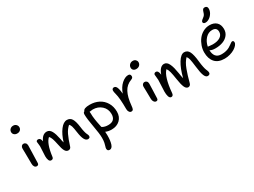

<svg xmlns="http://www.w3.org/2000/svg" viewBox="-67 -1759 3920 2963"><g transform="rotate(-30 1893.0 -277.5)"><path d="M138.2 -623Q106 -623 85.4 -641.6Q64.9 -660.2 64.9 -688Q64.9 -718.8 86.7 -739.3Q108.4 -759.8 141.1 -759.8Q174.3 -759.8 194.1 -739Q213.9 -718.3 213.9 -690.9Q213.9 -662.6 193.8 -642.8Q173.8 -623 138.2 -623ZM147 -34.2Q123 -34.2 108.6 -54.7Q94.2 -75.2 94.2 -106.9Q94.2 -192.4 92.5 -272Q90.8 -351.6 90.8 -380.9Q90.8 -406.2 104 -422.6Q117.2 -439 139.2 -439Q161.1 -439 176.3 -423.1Q191.4 -407.2 191.9 -378.9Q192.4 -349.1 187.7 -224.9Q183.1 -100.6 183.1 -73.2Q183.1 -55.2 174.1 -44.7Q165 -34.2 147 -34.2Z M387.2 -2Q358.9 -2 346.7 -30.8Q334.5 -59.6 334.5 -104Q334.5 -132.8 338.9 -190.4Q343.3 -248 343.3 -276.9Q343.3 -292 338.9 -319.3Q334.5 -346.7 334.5 -358.9Q334.5 -369.6 344 -377.2Q353.5 -384.8 368.2 -384.8Q412.1 -384.8 420.4 -319.8Q464.8 -421.9 543.5 -421.9Q568.8 -421.9 589.1 -408Q609.4 -394 624.3 -366.5Q639.2 -338.9 649.9 -304.4Q660.6 -270 670.4 -222.2Q678.7 -173.8 687.5 -146Q725.6 -270 783.4 -345.9Q841.3 -421.9 902.3 -421.9Q959.5 -421.9 988.3 -375.5Q1017.1 -329.1 1030.3 -225.1Q1036.6 -173.8 1045.4 -137.2Q1054.2 -100.6 1061.3 -86.7Q1068.4 -72.8 1073.5 -59.8Q1078.6 -46.9 1078.6 -35.2Q1078.6 -1 1039.6 -1Q970.7 -1 946.3 -176.8Q934.6 -260.7 924.6 -292Q914.6 -323.2 896.5 -339.8Q845.2 -295.4 812.3 -226.6Q779.3 -157.7 742.2 -40Q737.3 -22 723.9 -12Q710.4 -2 693.4 -2Q654.8 -2 632.8 -42Q610.8 -82 596.2 -162.1Q581.5 -233.9 568.6 -271.5Q555.7 -309.1 534.2 -332Q455.6 -265.6 427.2 -41Q423.3 -2 387.2 -2Z M1431.2 53.2Q1371.1 53.2 1325.2 32.2Q1328.1 62 1328.1 94.2Q1328.1 195.8 1308.3 252.4Q1288.6 309.1 1249 309.1Q1207 309.1 1207 265.1Q1207 251 1214.4 230.7Q1221.7 210.4 1229.2 174.8Q1236.8 139.2 1236.8 87.9Q1236.8 15.6 1209.5 -131.6Q1182.1 -278.8 1181.2 -355Q1181.2 -395.5 1206.1 -402.8Q1215.3 -449.2 1325.2 -449.2Q1414.1 -449.2 1484.6 -413.1Q1555.2 -377 1596.7 -307.4Q1638.2 -237.8 1638.2 -146Q1638.2 -55.7 1580.8 -1.2Q1523.4 53.2 1431.2 53.2ZM1273.9 -328.1Q1273.9 -300.3 1275.9 -272.7Q1277.8 -245.1 1282.5 -215.1Q1287.1 -185.1 1290.5 -166Q1293.9 -147 1301.3 -111.8Q1308.6 -76.7 1311 -63Q1324.2 -54.2 1333.3 -49.3Q1342.3 -44.4 1366.2 -38.8Q1390.1 -33.2 1420.9 -33.2Q1547.9 -33.2 1547.9 -157.2Q1547.9 -247.6 1484.9 -304.7Q1421.9 -361.8 1330.1 -361.8Q1311 -361.8 1271 -355Q1273.9 -343.3 1273.9 -328.1Z M1832 -35.2Q1811 -35.2 1796.4 -56.2Q1781.7 -77.1 1781.7 -106.9Q1781.7 -308.1 1757.8 -392.1Q1746.6 -433.1 1746.6 -455.1Q1746.6 -472.7 1756.3 -483.9Q1766.1 -495.1 1783.7 -495.1Q1802.2 -495.1 1815.7 -482.2Q1829.1 -469.2 1839.4 -434.3Q1849.6 -399.4 1854 -341.8Q1889.2 -440.9 1950.4 -494.9Q2011.7 -548.8 2067.9 -548.8Q2109.9 -548.8 2109.9 -504.9Q2109.9 -475.1 2074.7 -462.9Q1981.9 -429.7 1936.8 -343.8Q1891.6 -257.8 1878.9 -115.2Q1875 -67.9 1865.5 -51.5Q1856 -35.2 1832 -35.2Z M2226.1 -565.9Q2195.3 -565.9 2177.2 -582.8Q2159.2 -599.6 2159.2 -626Q2159.2 -657.7 2182.1 -680.4Q2205.1 -703.1 2239.3 -703.1Q2271 -703.1 2289.6 -684.1Q2308.1 -665 2308.1 -640.1Q2308.1 -608.9 2285.9 -587.4Q2263.7 -565.9 2226.1 -565.9ZM2244.1 20Q2221.7 20 2205.6 -2Q2189.5 -23.9 2189.5 -53.2Q2189.5 -121.6 2187.3 -186Q2185.1 -250.5 2185.1 -273.9Q2185.1 -298.3 2198.7 -314.2Q2212.4 -330.1 2233.4 -330.1Q2255.4 -330.1 2270.5 -314.7Q2285.6 -299.3 2286.1 -271Q2286.6 -246.6 2282 -143.1Q2277.3 -39.6 2277.3 -17.1Q2277.3 0.5 2268.8 10.3Q2260.3 20 2244.1 20Z M2478.5 79.1Q2463.9 79.1 2453.6 68.6Q2443.4 58.1 2437.5 39.6Q2431.6 21 2429.2 -0.5Q2426.8 -22 2426.8 -47.9Q2426.8 -81.1 2431.2 -149.4Q2435.5 -217.8 2435.5 -251Q2435.5 -269 2431.2 -300.5Q2426.8 -332 2426.8 -346.2Q2426.8 -359.4 2436.5 -368.7Q2446.3 -377.9 2462.4 -377.9Q2506.8 -377.9 2514.6 -297.9Q2557.6 -421.9 2633.8 -421.9Q2659.7 -421.9 2680.2 -405.3Q2700.7 -388.7 2715.8 -355.7Q2731 -322.8 2741.7 -280.5Q2752.4 -238.3 2761.7 -180.2Q2769.5 -123 2779.8 -82Q2819.3 -236.8 2876.5 -329.3Q2933.6 -421.9 2992.7 -421.9Q3051.3 -421.9 3079.6 -366Q3107.9 -310.1 3120.6 -184.1Q3127 -123.5 3136.2 -80.8Q3145.5 -38.1 3152.8 -21.5Q3160.2 -4.9 3165.8 11.2Q3171.4 27.3 3171.4 43Q3171.4 61 3159.2 70.1Q3147 79.1 3127.4 79.1Q3094.2 79.1 3073.2 28.8Q3052.2 -21.5 3039.6 -132.8Q3026.9 -240.7 3017.3 -278.8Q3007.8 -316.9 2988.8 -337.9Q2960.9 -308.6 2938.7 -271.2Q2916.5 -233.9 2897 -181.2Q2877.4 -128.4 2864.3 -85Q2851.1 -41.5 2830.6 34.2Q2825.7 55.7 2812.3 67.4Q2798.8 79.1 2781.7 79.1Q2744.1 79.1 2722.7 30.8Q2701.2 -17.6 2686.5 -116.2Q2672.4 -210 2660.4 -257.1Q2648.4 -304.2 2627.4 -332Q2542.5 -248 2518.6 30.8Q2514.6 79.1 2478.5 79.1Z M3510.3 -651.9Q3490.7 -651.9 3480 -660.2Q3469.2 -668.5 3469.2 -682.1Q3469.2 -691.9 3475.1 -700.7Q3481 -709.5 3487.1 -714.6Q3493.2 -719.7 3510.3 -732.9Q3535.2 -751 3544.9 -767.3Q3554.7 -783.7 3564 -815.9Q3572.3 -843.3 3583 -853.5Q3593.8 -863.8 3611.3 -863.8Q3660.2 -863.8 3660.2 -814Q3660.2 -773.9 3637.5 -735.8Q3614.7 -697.8 3579.8 -674.8Q3544.9 -651.9 3510.3 -651.9ZM3489.3 -22Q3374 -22 3317.1 -87.4Q3260.3 -152.8 3260.3 -264.2Q3260.3 -321.3 3280.3 -378.4Q3300.3 -435.5 3335.7 -482.4Q3371.1 -529.3 3424.8 -558.6Q3478.5 -587.9 3540 -587.9Q3616.7 -587.9 3661.9 -545.7Q3707 -503.4 3707 -423.8Q3707 -363.8 3672.1 -319.6Q3637.2 -275.4 3578.4 -253.2Q3519.5 -231 3445.3 -231Q3377.9 -231 3348.1 -253.9Q3348.1 -185.5 3380.4 -145.3Q3412.6 -105 3482.9 -105Q3526.4 -105 3563 -114.5Q3599.6 -124 3622.8 -137.5Q3646 -150.9 3663.8 -164.3Q3681.6 -177.7 3695.8 -187.3Q3710 -196.8 3720.2 -196.8Q3745.1 -196.8 3745.1 -164.1Q3745.1 -142.1 3723.9 -116.9Q3702.6 -91.8 3668.5 -70.8Q3634.3 -49.8 3586.2 -35.9Q3538.1 -22 3489.3 -22ZM3356 -313Q3361.8 -313 3387.9 -309.1Q3414.1 -305.2 3438 -305.2Q3523.4 -305.2 3572.3 -337.2Q3621.1 -369.1 3621.1 -424.8Q3621.1 -502.9 3538.1 -502.9Q3469.7 -502.9 3419.2 -448.5Q3368.7 -394 3353 -313Z"/></g></svg>

Font: Shantell Sans Irregular Bouncy
Style: Regular
Weight: 400
Designer: Stephen Nixon, Anya Danilova, Shantell Martin
Foundry: Arrow Type
Version: Version 1.006;[9816181b4]